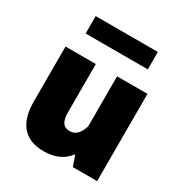

<svg xmlns="http://www.w3.org/2000/svg" viewBox="-182 -919 1004 1058"><g transform="rotate(30 320.5 -389.5)"><path d="M61.5 -204.6V-555.2H254.4V-249Q254.4 -204.6 268.6 -183.8Q282.7 -163.1 313 -163.1Q341.8 -163.1 359.9 -181.4Q377.9 -199.7 389.6 -236.3V-555.2H583V0H428.7L404.8 -67.9Q350.6 4.9 244.1 4.9Q154.3 4.9 107.9 -48.3Q61.5 -101.6 61.5 -204.6ZM517.1 -783.7V-672.9H121.6V-783.7Z"/></g></svg>

Font: Estedad-FD Black
Style: Regular
Weight: 900
Designer: Amin Abedi
Version: Version 7.3